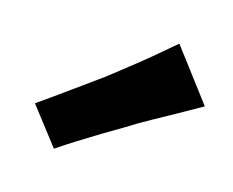

<svg xmlns="http://www.w3.org/2000/svg" viewBox="-35 -797 288 237"><g transform="rotate(10 109.0 -678.5)"><path d="M44 -601 11.2 -652.2Q24 -659.4 37.2 -667.3Q50.4 -675.2 64.1 -683.3Q77.8 -691.4 91.4 -699.6Q105.6 -708.8 119.5 -717.9Q133.4 -727 147.3 -736.7Q161.2 -746.4 174 -755.6L218.4 -684.8Q202.6 -677.6 186.9 -670.5Q171.2 -663.4 156.1 -656.8Q141 -650.2 126.4 -642.6Q112.4 -636 98.3 -629.1Q84.2 -622.2 70.8 -615.3Q57.4 -608.4 44 -601Z"/></g></svg>

Font: Truculenta
Style: Regular
Weight: 400
Designer: Ivan Castro, Eva Sanz & Omnibus-Type Team
Foundry: Omnibus-Type
Version: Version 1.002